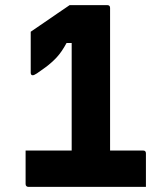

<svg xmlns="http://www.w3.org/2000/svg" viewBox="-20 -730 640 750"><path d="M80 -142H260V-562H240Q221 -527 202 -506.5Q183 -486 159 -468Q136 -451 124.5 -443.5Q113 -436 108 -436Q100 -436 100 -446V-606Q119 -619 138 -632Q157 -645 176 -658Q189 -667 205 -678Q221 -689 234.5 -698Q248 -707 252 -710H399Q410 -710 410 -699V-142H539Q550 -142 550 -131V0H91Q86 0 83 -3Q80 -6 80 -11Z"/></svg>

Font: Recursive Mn Lnr St XBd
Style: Regular
Weight: 800
Monospace: yes
Version: Version 1.079;hotconv 1.0.112;makeotfexe 2.5.65598; ttfautoh